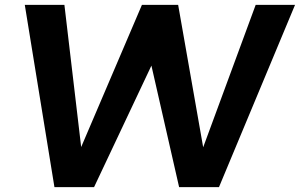

<svg xmlns="http://www.w3.org/2000/svg" viewBox="-20 -770 1234 790"><path d="M1194 -750 881 0H717L603 -500L367 0H204L82 -750H245L314 -165L564 -750H713L816 -164L1032 -750Z"/></svg>

Font: Oakes Grotesk Bold
Style: Italic
Weight: 700
Italic angle: -8°
Designer: Samuel Oakes
Foundry: Samuel Oakes
Version: Version 1.000;PS 001.000;hotconv 1.0.88;makeotf.lib2.5.64775